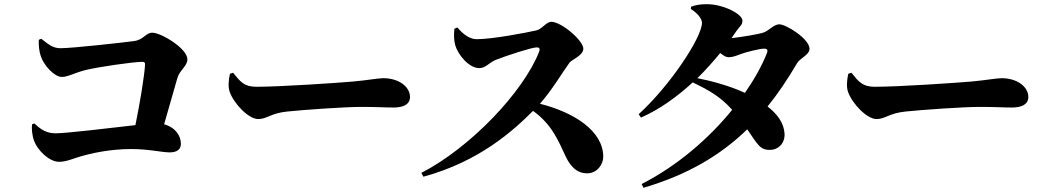

<svg xmlns="http://www.w3.org/2000/svg" viewBox="-20 -827 4990 916"><path d="M262 -55C295 -55 325 -69 365 -81C409 -94 502 -116 605 -116C691 -116 751 -100 790 -100C825 -100 843 -115 843 -141C843 -178 818 -219 763 -234L826 -454C837 -493 874 -511 874 -544C874 -596 748 -671 707 -671C674 -671 666 -637 619 -631C568 -624 324 -597 269 -597C234 -597 215 -612 177 -642L165 -637C164 -610 167 -582 174 -561C188 -516 239 -460 275 -460C305 -460 336 -480 389 -493C445 -507 615 -532 660 -532C669 -532 673 -528 672 -518C669 -465 647 -332 626 -230C504 -216 295 -191 246 -191C203 -191 177 -207 144 -238L133 -234C130 -215 133 -181 143 -154C160 -109 215 -55 262 -55Z M1212 -259C1254 -259 1271 -287 1351 -295C1429 -303 1623 -317 1705 -317C1781 -317 1816 -314 1858 -314C1904 -314 1936 -329 1936 -364C1936 -415 1880 -454 1809 -454C1785 -454 1731 -444 1664 -438C1596 -432 1319 -413 1203 -413C1144 -413 1126 -438 1092 -480L1077 -475C1071 -448 1067 -413 1076 -388C1097 -331 1166 -259 1212 -259Z M2781 0C2829 0 2858 -43 2858 -79C2858 -202 2719 -291 2556 -332C2615 -399 2662 -480 2697 -528C2708 -543 2763 -562 2763 -595C2763 -633 2659 -723 2610 -723C2586 -723 2566 -688 2539 -682C2495 -672 2331 -640 2254 -640C2220 -640 2188 -665 2162 -696L2148 -690C2145 -663 2145 -636 2152 -611C2164 -569 2215 -502 2267 -502C2298 -502 2313 -529 2347 -542C2395 -561 2517 -601 2541 -601C2552 -601 2558 -596 2552 -580C2477 -389 2226 -124 1990 -2L2000 16C2269 -57 2431 -206 2523 -298C2615 -232 2644 -154 2680 -78C2704 -29 2735 0 2781 0Z M3027 -282 3038 -266C3129 -306 3212 -367 3285 -434C3354 -400 3414 -370 3473 -303C3361 -165 3210 -35 3041 51L3050 69C3263 6 3418 -87 3545 -210C3594 -139 3606 -110 3655 -112C3695 -113 3725 -144 3723 -189C3720 -241 3688 -283 3642 -319C3693 -382 3739 -451 3783 -526C3797 -550 3842 -565 3842 -594C3842 -642 3730 -711 3698 -711C3673 -711 3650 -683 3626 -673C3604 -664 3515 -650 3470 -645L3492 -677C3510 -704 3522 -706 3522 -729C3522 -759 3433 -807 3352 -807C3315 -807 3297 -802 3277 -795L3276 -784C3307 -765 3329 -738 3329 -718C3329 -650 3180 -422 3027 -282ZM3534 -384C3456 -420 3364 -443 3307 -454C3347 -493 3383 -534 3416 -574C3431 -562 3444 -554 3454 -554C3476 -554 3490 -560 3511 -568C3536 -578 3605 -595 3626 -595C3639 -595 3645 -589 3639 -574C3615 -513 3579 -449 3534 -384Z M4162 -259C4204 -259 4221 -287 4301 -295C4379 -303 4573 -317 4655 -317C4731 -317 4766 -314 4808 -314C4854 -314 4886 -329 4886 -364C4886 -415 4830 -454 4759 -454C4735 -454 4681 -444 4614 -438C4546 -432 4269 -413 4153 -413C4094 -413 4076 -438 4042 -480L4027 -475C4021 -448 4017 -413 4026 -388C4047 -331 4116 -259 4162 -259Z"/></svg>

Font: GenKiMin2 TW H
Style: Regular
Weight: 900
Version: Version 2.100;PS 2.1;hotconv 16.6.51;makeotf.lib2.5.65220 DE